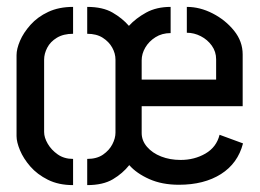

<svg xmlns="http://www.w3.org/2000/svg" viewBox="-20 -536 754 557"><path d="M233 1V-75Q261 -75 279 -87.5Q297 -100 306 -117.5Q315 -135 315 -151V-363Q315 -381 305.5 -398Q296 -415 278 -426.5Q260 -438 233 -438V-516Q278 -516 306.5 -499.5Q335 -483 354 -461Q374 -483 404 -499.5Q434 -516 475 -516V-440Q450 -440 431 -428Q412 -416 401.5 -398Q391 -380 391 -361V-305H607V-364Q607 -386 594.5 -403.5Q582 -421 562.5 -431Q543 -441 522 -441V-516Q560 -516 597 -497Q634 -478 659 -447Q684 -416 684 -378V-228H391V-150Q391 -128 406.5 -110Q422 -92 447.5 -82Q473 -72 504 -72Q544 -72 576 -90.5Q608 -109 617 -145L685 -120Q670 -62 621 -31Q572 0 499 0Q450 0 413 -16.5Q376 -33 355 -57Q336 -33 307.5 -16Q279 1 233 1ZM192 1Q150 1 119 -14.5Q88 -30 68 -53Q48 -76 38 -100Q28 -124 28 -141V-376Q28 -394 38 -417.5Q48 -441 68.5 -464Q89 -487 120 -501.5Q151 -516 192 -516V-438Q164 -438 145 -426.5Q126 -415 117 -397.5Q108 -380 108 -363V-153Q108 -137 118.5 -119Q129 -101 147.5 -88Q166 -75 192 -75Z"/></svg>

Font: Stick No Bills Medium
Style: Regular
Weight: 500
Version: Version 2.000